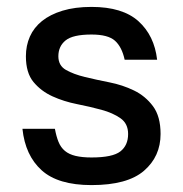

<svg xmlns="http://www.w3.org/2000/svg" viewBox="-20 -528 530 556"><path d="M245 8Q148 8 100.5 -35Q53 -78 45 -155H139Q143 -133 149.5 -117Q156 -101 168 -91Q180 -81 199 -76.5Q218 -72 245 -72Q306 -72 328.5 -89.5Q351 -107 351 -140Q351 -170 329 -185.5Q307 -201 274 -210Q241 -219 203 -226.5Q165 -234 132 -249Q99 -264 77 -290.5Q55 -317 55 -365Q55 -396 66.5 -422Q78 -448 101.5 -467Q125 -486 161 -497Q197 -508 245 -508Q335 -508 381 -466.5Q427 -425 435 -355H341Q333 -392 313 -410Q293 -428 245 -428Q191 -428 170 -411Q149 -394 149 -365Q149 -338 171 -325.5Q193 -313 226 -305Q259 -297 297 -289.5Q335 -282 368 -266Q401 -250 423 -220.5Q445 -191 445 -140Q445 -75 397 -33.5Q349 8 245 8Z"/></svg>

Font: PT Root UI Web Medium
Style: Regular
Weight: 500
Designer: Vitaly Kuzmin
Foundry: ParaType Ltd.
Version: Version 1.001W